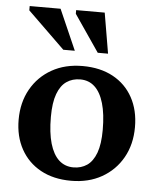

<svg xmlns="http://www.w3.org/2000/svg" viewBox="-51 -724 644 780"><g transform="rotate(5 271.0 -334.0)"><path d="M272.5 -43Q304 -43 327.8 -59.2Q351.5 -75.5 364.8 -111.2Q378 -147 378 -205Q378 -270 365.2 -313.5Q352.5 -357 328.5 -379.2Q304.5 -401.5 269.5 -401.5Q237.5 -401.5 213.8 -385.2Q190 -369 176.8 -333.5Q163.5 -298 163.5 -239.5Q163.5 -175 176.2 -131.2Q189 -87.5 213.2 -65.2Q237.5 -43 272.5 -43ZM267.5 12Q195.5 12 143.2 -16.8Q91 -45.5 62.5 -97.2Q34 -149 34 -217Q34 -287.5 64.5 -341.5Q95 -395.5 149 -426Q203 -456.5 274.5 -456.5Q346.5 -456.5 398.8 -428Q451 -399.5 479.2 -348Q507.5 -296.5 507.5 -227.5Q507.5 -157 477 -103Q446.5 -49 392.5 -18.5Q338.5 12 267.5 12ZM237 -515.5H190L38.5 -663V-680.5H164.5ZM372.5 -515.5H330.5L228 -665.5V-680.5H344.5Z"/></g></svg>

Font: Newsreader 16pt 16pt SemiBold
Style: Regular
Weight: 600
Version: Version 1.003